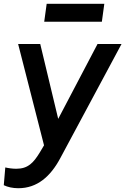

<svg xmlns="http://www.w3.org/2000/svg" viewBox="-47 -775 663 1016"><path d="M50 221C150 221 220 159 272 62L596 -542H469L261 -146L166 -542H49L186 -6L164 31C130 87 101 118 39 118C20 118 -3 115 -19 111L-27 205C-6 215 20 221 50 221ZM187 -660H492L505 -755H200Z"/></svg>

Font: Mluvka SemiBold
Style: Italic
Weight: 600
Italic angle: -8°
Designer: Modified by Jiří Krblich, Original typeface by Gumpita Rahayu
Foundry: Gumpita Rahayu & Jiří Krblich
Version: Version 2.000;Glyphs 3.1.1 (3134)